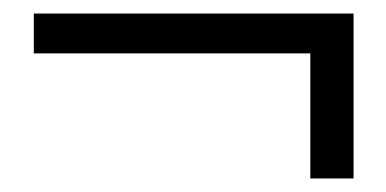

<svg xmlns="http://www.w3.org/2000/svg" viewBox="-20 -420 571 284"><path d="M30 -341V-400H503V-156H439V-364L458 -341Z"/></svg>

Font: Source Serif 4 18pt
Style: Regular
Weight: 400
Designer: Frank Grießhammer
Foundry: Adobe Systems Incorporated
Version: Version 4.004;hotconv 1.0.116;makeotfexe 2.5.65601